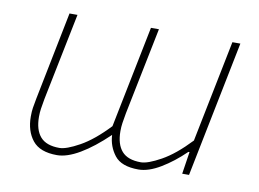

<svg xmlns="http://www.w3.org/2000/svg" viewBox="-60 -565 896 664"><g transform="rotate(10 388.0 -233.0)"><path d="M176 12Q116 12 90 -20.5Q64 -53 64 -104Q64 -122 66 -134.5Q68 -147 72 -168L134 -478H162L100 -172Q96 -150 94 -136.5Q92 -123 92 -108Q92 -62 113 -38Q134 -14 180 -14Q204 -14 250 -39.5Q296 -65 348 -120L420 -478H448L386 -172Q382 -150 380 -136.5Q378 -123 378 -108Q378 -62 399 -38Q420 -14 466 -14Q490 -14 536 -39.5Q582 -65 634 -120L706 -478H734L638 0H614L626 -78H622Q582 -39 539.5 -13.5Q497 12 462 12Q402 12 378 -19Q354 -50 352 -90Q301 -41 256 -14.5Q211 12 176 12Z"/></g></svg>

Font: Source Sans 3 ExtraLight
Style: Italic
Weight: 250
Italic angle: -11°
Designer: Paul D. Hunt
Foundry: Adobe
Version: Version 3.046;hotconv 1.0.118;makeotfexe 2.5.65603